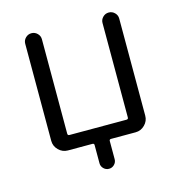

<svg xmlns="http://www.w3.org/2000/svg" viewBox="-98 -628 757 813"><g transform="rotate(-15 281.0 -222.0)"><path d="M414.1 -505.9Q414.1 -520.5 424.8 -531.2Q435.5 -542 450.7 -542Q465.8 -542 476.6 -531.2Q487.3 -520.5 487.3 -505.9V-80.1Q487.3 -56.6 470.2 -39.6Q453.1 -22.5 429.7 -22.5H322.3Q314.5 -22.5 314.5 -15.6V64.5Q314.5 78.1 304.7 87.9Q294.9 97.7 281.2 97.7Q267.6 97.7 257.8 87.9Q248 78.1 248 64.5V-15.6Q248 -22.5 240.2 -22.5H132.8Q109.4 -22.5 92.3 -39.6Q75.2 -56.6 75.2 -80.1V-505.9Q75.2 -520.5 85.9 -531.2Q96.7 -542 111.8 -542Q127 -542 137.7 -531.2Q148.4 -520.5 148.4 -505.9V-91.8Q148.4 -84 156.2 -84H406.2Q414.1 -84 414.1 -91.8Z"/></g></svg>

Font: Gen Jyuu Gothic Normal
Style: Regular
Weight: 300
Designer: [Source Han Sans]
Ryoko NISHIZUKA  (kana & ideographs); Paul D. Hunt (Latin, Greek & Cyrillic); Wenlong ZHANG  (bopomofo
Version: Version 1.002.20150607